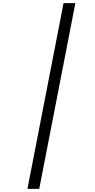

<svg xmlns="http://www.w3.org/2000/svg" viewBox="-20 -1000 603 1223"><path d="M460 -980 230 203.1H154.8L384.8 -980Z"/></svg>

Font: Arimo SemiBold
Style: Italic
Weight: 600
Italic angle: -12°
Version: Version 1.33